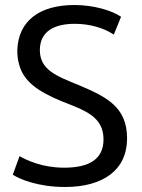

<svg xmlns="http://www.w3.org/2000/svg" viewBox="-20 -729 566 766"><path d="M236 -60C148 -60 86 -90 58 -106L31 -32C59 -14 132 17 239 17C392 17 487 -51 487 -177C487 -303 404 -343 293 -390C204 -426 139 -451 139 -529C139 -604 197 -634 278 -634C340 -634 395 -617 434 -591L463 -662C427 -687 354 -709 277 -709C138 -709 53 -646 49 -529C49 -508 51 -490 56 -473C74 -402 135 -363 226 -325C317 -289 393 -265 393 -173C393 -94 336 -60 236 -60Z"/></svg>

Font: Repo
Style: Regular
Weight: 400
Designer: Stefan Peev
Foundry: Context Ltd
Version: Version 0.000